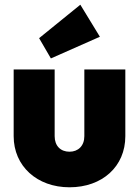

<svg xmlns="http://www.w3.org/2000/svg" viewBox="-20 -784 590 815"><path d="M275 11C414 11 512 -77 512 -206V-489H338V-206C338 -165 312 -140 275 -140C237 -140 212 -165 212 -206V-489H38V-206C38 -79 137 11 275 11ZM146 -622 196 -536 404 -628 321 -764Z"/></svg>

Font: MV Cash ExtraBold
Style: Regular
Weight: 800
Designer: Rodrigo Fuenzalida
Foundry: fragTYPE
Version: Version 1.100;Glyphs 3.1.2 (3151)